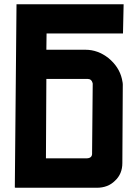

<svg xmlns="http://www.w3.org/2000/svg" viewBox="-20 -887 654 907"><path d="M199 -514 197 -139H388Q417 -139 415 -165L418 -492L417 -496Q412 -514 395 -514ZM199 -652H384Q442 -652 492 -613Q543 -571 556 -514Q561 -495 560 -479L558 -117Q558 -65 523 -33Q490 0 437 0H52V-1H50L58 -867H564L561 -729H200Z"/></svg>

Font: Covid19
Style: Regular
Weight: 400
Designer: Peter Wiegel
Foundry: (c) CAT - Ing. Peter Wiegel.  for Rudolf Maass + Partner GmbH
Version: Version 001.000